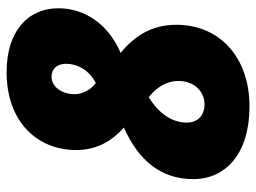

<svg xmlns="http://www.w3.org/2000/svg" viewBox="-117 -648 775 581"><g transform="rotate(-90 270.5 -357.5)"><path d="M239 10C388 10 486 -81 486 -211C486 -280 458 -333 401 -380C488 -417 536 -489 536 -568C536 -662 465 -725 343 -725C190 -725 107 -630 107 -515C107 -450 136 -405 175 -370C73 -325 19 -256 19 -160C19 -62 96 10 239 10ZM310 -455C290 -469 276 -495 276 -519C276 -559 299 -589 329 -589C350 -589 368 -575 368 -545C368 -512 350 -476 310 -455ZM244 -126C215 -126 190 -144 190 -180C190 -229 224 -269 267 -295C298 -270 316 -240 316 -205C316 -159 286 -126 244 -126Z"/></g></svg>

Font: Noto Sans SemiCondensed Black
Style: Italic
Weight: 900
Width: 4
Italic angle: -12°
Designer: Monotype Design Team
Foundry: Monotype Imaging Inc.
Version: Version 2.013